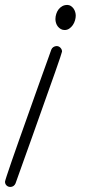

<svg xmlns="http://www.w3.org/2000/svg" viewBox="-102 -465 414 766"><path d="M-60.5 280.8Q-69.8 280.8 -75.9 274.9Q-82 269 -82 259.8Q-82 257.3 -74.7 235.1Q-67.4 212.9 -55.4 178Q-43.5 143.1 -27.8 99.1Q-12.2 55.2 4.4 8.5Q21 -38.1 37.1 -83.7Q53.2 -129.4 66.9 -167.2Q80.6 -205.1 90.1 -231.7Q99.6 -258.3 102.5 -266.6Q105 -273.4 111.1 -277.3Q117.2 -281.2 124 -281.2Q132.8 -281.2 139.2 -274.4Q145.5 -267.6 145.5 -259.3Q145.5 -257.8 138.2 -235.8Q130.9 -213.9 118.7 -179.2Q106.4 -144.5 90.6 -100.1Q74.7 -55.7 58.1 -8.5Q41.5 38.6 25.1 84.5Q8.8 130.4 -4.9 168.2Q-18.6 206.1 -27.8 232.4Q-37.1 258.8 -40 266.6Q-42.5 272.9 -48.1 276.9Q-53.7 280.8 -60.5 280.8ZM155.8 -345.2Q147.5 -345.2 140.6 -349.1Q133.8 -353 128.9 -359.1Q124 -365.2 121.6 -373Q119.1 -380.9 119.1 -388.7Q119.1 -398.9 122.3 -409.2Q125.5 -419.4 131.6 -427.5Q137.7 -435.5 146.5 -440.4Q155.3 -445.3 166.5 -445.3Q174.3 -445.3 180.7 -441.2Q187 -437 191.4 -430.9Q195.8 -424.8 198 -417.2Q200.2 -409.7 200.2 -402.8Q200.2 -394 197.3 -383.8Q194.3 -373.5 188.5 -365Q182.6 -356.4 174.3 -350.8Q166 -345.2 155.8 -345.2Z"/></svg>

Font: Helvetia Verbundene
Style: Regular
Weight: 400
Designer: Peter Wiegel, original typeface by Carl Albert Fahrenwaldt 1901
Foundry: Peter Wiegel
Version: Version 2.000